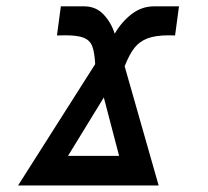

<svg xmlns="http://www.w3.org/2000/svg" viewBox="-20 -570 640 590"><path d="M181 -461.5Q164.5 -461.5 155 -461L167 -550.5H238.5Q274.5 -550.5 298 -525.8Q321.5 -501 332.5 -466.5Q354.5 -504 385.2 -527.2Q416 -550.5 453 -550.5H530L518 -461Q511.5 -461.5 499.5 -461.5Q458 -461.5 433.2 -452Q408.5 -442.5 393 -422.8Q377.5 -403 363 -366.5L467.5 0H35.5L272.5 -373Q270.5 -409.5 263.5 -427.8Q256.5 -446 237.8 -453.8Q219 -461.5 181 -461.5ZM346 -91 299 -270.5 189 -91Z"/></svg>

Font: JuliaMono
Style: Bold Italic
Weight: 700
Italic angle: -9°
Monospace: yes
Designer: cormullion
Foundry: corm
Version: Version 0.057; ttfautohint (v1.8.4)